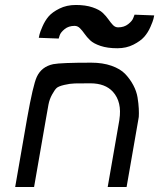

<svg xmlns="http://www.w3.org/2000/svg" viewBox="-20 -752 658 772"><path d="M452 -558Q412 -558 384 -567.5Q356 -577 342.5 -590Q329 -603 320 -616Q311 -629 301.5 -638.5Q292 -648 280 -648Q256 -648 240 -635Q224 -622 220 -610L216 -597L136 -600Q137 -605 139 -614Q141 -623 151 -646Q161 -669 175.5 -686Q190 -703 219 -717.5Q248 -732 285 -732Q324 -732 352 -722.5Q380 -713 393.5 -700Q407 -687 416 -674Q425 -661 434 -651.5Q443 -642 455 -642Q479 -642 495.5 -655Q512 -668 516 -680L521 -693L600 -690Q599 -685 597 -676Q595 -667 585 -644Q575 -621 560 -604Q545 -587 516.5 -572.5Q488 -558 452 -558ZM41 0 89 -276Q113 -411 128 -443Q147 -484 194 -494Q225 -500 347 -500Q393 -500 428.5 -487.5Q464 -475 483.5 -454.5Q503 -434 516 -409.5Q529 -385 533 -360.5Q537 -336 538 -315.5Q539 -295 538 -282L536 -270L489 0H413L460 -270V-271Q471 -342 434 -383Q403 -417 343 -417Q300 -417 280.5 -416.5Q261 -416 238 -410.5Q215 -405 207.5 -398Q200 -391 189.5 -372Q179 -353 175 -332Q171 -311 164 -270L117 0Z"/></svg>

Font: Hermit LightItalic
Style: Regular
Weight: 300
Italic angle: -10°
Designer: Pablo Caro
Version: Version 2.000;PS 002.000;hotconv 1.0.88;makeotf.lib2.5.64775